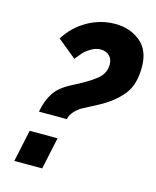

<svg xmlns="http://www.w3.org/2000/svg" viewBox="-109 -795 709 871"><g transform="rotate(15 245.5 -359.5)"><path d="M92 -245Q102 -298 125 -334Q148 -370 200 -397Q279 -437 313 -465Q347 -493 347 -534Q347 -560 331 -575Q315 -590 290 -590Q268 -590 245.5 -576.5Q223 -563 212 -550.5Q201 -538 185 -518L97 -590Q134 -650 195 -684.5Q256 -719 324 -719Q394 -719 442.5 -679.5Q491 -640 491 -561Q491 -483 458.5 -438Q426 -393 364 -356Q349 -347 319.5 -332Q290 -317 274 -308Q258 -299 242.5 -282Q227 -265 223 -245ZM42 0 74 -150H205L173 0Z"/></g></svg>

Font: Raleway-v4020 ExtraBold
Style: Italic
Weight: 800
Italic angle: -12°
Designer: Matt McInerney, Pablo Impallari, Rodrigo Fuenzalida
Foundry: Matt McInerney, Pablo Impallari, Rodrigo Fuenzalida
Version: Version 4.020;PS 004.020;hotconv 1.0.88;makeotf.lib2.5.64775